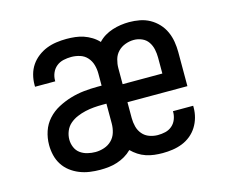

<svg xmlns="http://www.w3.org/2000/svg" viewBox="-81 -640 912 761"><g transform="rotate(-15 375.0 -260.0)"><path d="M243 8Q222 8 200.5 5Q179 2 159 -6Q139 -14 122 -27Q105 -40 93.5 -58Q82 -76 77 -97Q72 -118 72 -139Q72 -168 81 -195Q90 -222 109 -243Q128 -264 153.5 -277.5Q179 -291 206 -299Q233 -307 261 -310Q289 -313 318 -313H334V-363Q334 -381 329 -398.5Q324 -416 312 -429.5Q300 -443 282.5 -448.5Q265 -454 247 -454Q231 -454 215 -450.5Q199 -447 186.5 -437Q174 -427 167.5 -412Q161 -397 161 -381Q161 -380 161 -379Q161 -378 161 -377H78Q78 -379 78 -381Q78 -383 78 -385Q78 -406 83.5 -426.5Q89 -447 100.5 -464Q112 -481 129 -494Q146 -507 165 -514.5Q184 -522 205 -525Q226 -528 247 -528Q265 -528 282.5 -526Q300 -524 316.5 -518.5Q333 -513 348.5 -503.5Q364 -494 376 -481Q388 -494 403 -503Q418 -512 435 -517.5Q452 -523 469.5 -525.5Q487 -528 504 -528Q526 -528 547.5 -524Q569 -520 588 -509.5Q607 -499 622 -483Q637 -467 646 -447Q655 -427 658.5 -405.5Q662 -384 662 -363V-223H416V-158Q416 -140 420.5 -122.5Q425 -105 436.5 -91.5Q448 -78 465 -72Q482 -66 499 -66Q515 -66 530 -69.5Q545 -73 557 -83Q569 -93 575 -108Q581 -123 581 -138Q581 -139 581 -140Q581 -141 581 -142H664Q664 -140 664 -138Q664 -136 664 -134Q664 -114 658.5 -94Q653 -74 642 -56.5Q631 -39 615 -26Q599 -13 580 -5.5Q561 2 540.5 5Q520 8 499 8Q482 8 465 6Q448 4 431.5 -1.5Q415 -7 400.5 -16.5Q386 -26 374 -38Q361 -25 345.5 -16Q330 -7 313 -1.5Q296 4 278.5 6Q261 8 243 8ZM416 -297H579V-363Q579 -379 575.5 -396Q572 -413 562.5 -427Q553 -441 537 -448Q521 -455 504 -455Q486 -455 468.5 -448.5Q451 -442 438.5 -429Q426 -416 421 -398Q416 -380 416 -363ZM243 -65Q261 -65 279 -71Q297 -77 310 -90Q323 -103 328.5 -121Q334 -139 334 -158V-239H318Q300 -239 282 -237.5Q264 -236 246.5 -232Q229 -228 212.5 -221Q196 -214 182.5 -202.5Q169 -191 162 -174Q155 -157 155 -139Q155 -123 161.5 -107.5Q168 -92 181 -82.5Q194 -73 210.5 -69Q227 -65 243 -65Z"/></g></svg>

Font: Zed Sans Extended
Style: Regular
Weight: 400
Width: 7
Designer: Belleve Invis
Foundry: Belleve Invis
Version: Version 1.0.0; ttfautohint (v1.8.4)